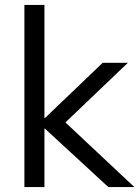

<svg xmlns="http://www.w3.org/2000/svg" viewBox="-20 -756 563 776"><path d="M78.6 0V-736H159.6V-278.9H161.6L395.2 -502.3H496.9L221.8 -239.6L223.8 -280.6L522.9 0H417.7L161.6 -236.1H159.6V0Z"/></svg>

Font: Mulish ExtraLight
Style: Regular
Weight: 200
Designer: Vernon Adams
Foundry: Vernon Adams
Version: Version 3.603